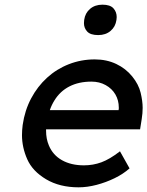

<svg xmlns="http://www.w3.org/2000/svg" viewBox="-20 -791 630 821"><path d="M316 10Q235 10 177 -24.5Q119 -59 96.5 -110Q74 -161 74 -213Q74 -234 77 -257Q86 -319 113 -370Q140 -421 181 -458.5Q222 -496 274.5 -516.5Q327 -537 385 -537Q436 -537 477 -517.5Q518 -498 545.5 -464Q573 -430 581.5 -394Q590 -358 590 -330Q590 -307 586 -282L579 -238H177Q177 -235 177 -232Q177 -197 189 -169Q206 -128 245 -106Q284 -84 339 -84Q378 -84 413.5 -97Q449 -110 493 -144L534 -71Q507 -47 470 -29Q433 -11 393 -0.5Q353 10 316 10ZM487 -320 488 -327Q488 -329 488 -331Q488 -362 473.5 -387Q459 -412 432 -427Q405 -442 371 -442Q317 -442 277 -421.5Q237 -401 213 -362Q201 -343 193 -320ZM400 -641Q367 -641 353 -656Q339 -671 339 -692Q339 -699 340 -706Q344 -735 365 -753Q386 -771 418 -771Q451 -771 465 -755.5Q479 -740 479 -718Q479 -712 478 -706Q474 -677 453 -659Q432 -641 400 -641Z"/></svg>

Font: Lexend
Style: Italic
Weight: 400
Italic angle: -8.13011°
Designer: Bonnie Shaver-Troup, Thomas Jockin
Foundry: Lexend
Version: Version 1.007